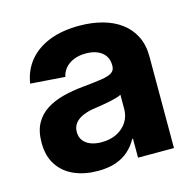

<svg xmlns="http://www.w3.org/2000/svg" viewBox="-86 -626 736 724"><g transform="rotate(-15 282.5 -264.5)"><path d="M211.4 9.3Q159.7 9.3 119.1 -8.3Q78.6 -25.9 55.4 -61Q32.2 -96.2 32.2 -148.4Q32.2 -193.4 48.6 -223.1Q64.9 -252.9 93.5 -271Q122.1 -289.1 158.7 -298.6Q195.3 -308.1 235.4 -312Q282.7 -316.4 311 -320.8Q339.4 -325.2 352.3 -333.7Q365.2 -342.3 365.2 -359.4V-362.3Q365.2 -383.3 355.2 -398.4Q345.2 -413.6 326.2 -422.1Q307.1 -430.7 280.3 -430.7Q252.9 -430.7 232.4 -422.1Q211.9 -413.6 199.5 -398.9Q187 -384.3 183.1 -365.2L48.3 -375Q56.2 -425.8 86.4 -462.4Q116.7 -499 166.5 -518.6Q216.3 -538.1 282.7 -538.1Q331.5 -538.1 373 -526.9Q414.6 -515.6 445.1 -492.9Q475.6 -470.2 492.4 -436.5Q509.3 -402.8 509.3 -357.4V0H369.1V-74.2H366.2Q352.5 -48.8 331.5 -30Q310.5 -11.2 281 -1Q251.5 9.3 211.4 9.3ZM252 -91.8Q286.6 -91.8 312.3 -105Q337.9 -118.2 352.1 -140.6Q366.2 -163.1 366.2 -191.4V-246.6Q359.9 -242.7 348.1 -239.3Q336.4 -235.8 321.8 -232.7Q307.1 -229.5 291.3 -227.1Q275.4 -224.6 260.3 -222.2Q234.9 -218.8 214.6 -210.4Q194.3 -202.1 182.6 -188Q170.9 -173.8 170.9 -152.8Q170.9 -133.3 181.2 -119.6Q191.4 -106 209.7 -98.9Q228 -91.8 252 -91.8Z"/></g></svg>

Font: Inter 24pt
Style: Bold
Weight: 700
Designer: Rasmus Andersson
Foundry: rsms
Version: Version 4.001;git-66647c0bb